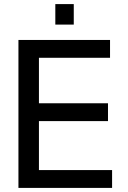

<svg xmlns="http://www.w3.org/2000/svg" viewBox="-20 -917 627 937"><path d="M517 -635V-722H70V0H527V-87H170V-326H507V-413H170V-635ZM250 -797H340V-897H250Z"/></svg>

Font: Perun
Style: Regular
Weight: 400
Foundry: Copyright (c) Stefan Peev, Context Ltd, 2016
Version: Version 1.089